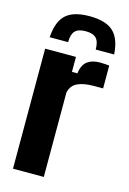

<svg xmlns="http://www.w3.org/2000/svg" viewBox="-122 -867 625 927"><g transform="rotate(15 190.0 -403.5)"><path d="M40 0V-600H194V-525H221Q227 -569 251 -586.5Q275 -604 313 -604Q327 -604 340 -603Q353 -602 360 -601V-487H315Q263 -487 232.5 -472.5Q202 -458 194 -422V0ZM47 -659H139Q139 -698 155 -715Q171 -732 208 -732Q245 -732 261 -715Q277 -698 277 -659H369Q364 -738 326 -772.5Q288 -807 208 -807Q127 -807 89.5 -772.5Q52 -738 47 -659Z"/></g></svg>

Font: Big Shoulders Text Black
Style: Regular
Weight: 900
Designer: Patric King
Foundry: XO Type Co
Version: Version 1.000; ttfautohint (v1.8.2)